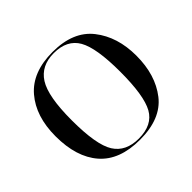

<svg xmlns="http://www.w3.org/2000/svg" viewBox="-172 -927 1138 1138"><g transform="rotate(-45 397.5 -357.5)"><path d="M399 10Q575 10 655.5 -93.5Q736 -197 736 -358Q736 -516 654 -620.5Q572 -725 400 -725Q230 -725 144.5 -625Q59 -525 59 -359Q59 -184 143.5 -87Q228 10 399 10ZM399 0Q290 0 242 -76Q194 -152 194 -358Q194 -558 244 -636.5Q294 -715 400 -715Q511 -715 556 -636.5Q601 -558 601 -358Q601 -158 557 -79Q513 0 399 0Z"/></g></svg>

Font: Noto Serif Display Semi
Style: Regular
Weight: 600
Designer: Monotype Design Team
Foundry: Monotype Imaging Inc.
Version: Version 1.900